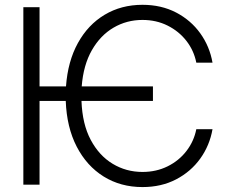

<svg xmlns="http://www.w3.org/2000/svg" viewBox="-20 -757 932 787"><path d="M606.9 -402.8V-343.3H314Q317.4 -248.5 351.8 -183.8Q386.2 -119.1 441.7 -85.7Q497.1 -52.2 564 -52.2Q620.6 -52.2 667 -75.2Q713.4 -98.1 744.1 -137.9Q774.9 -177.7 784.7 -227.5H851.1Q839.4 -160.6 800.8 -106.9Q762.2 -53.2 701.7 -21.7Q641.1 9.8 564 9.8Q474.6 9.8 405 -33.4Q335.4 -76.7 294.4 -156Q253.4 -235.4 249.5 -343.3H142.1V0H75.7V-727.5H142.1V-402.8H250.5Q257.8 -505.4 299.3 -580.6Q340.8 -655.8 408.9 -696.5Q477.1 -737.3 564 -737.3Q641.1 -737.3 701.7 -705.8Q762.2 -674.3 800.8 -620.6Q839.4 -566.9 851.1 -500H784.7Q774.9 -549.8 744.1 -589.4Q713.4 -628.9 667 -652.1Q620.6 -675.3 564 -675.3Q499.5 -675.3 445.6 -643.8Q391.6 -612.3 356.7 -551.5Q321.8 -490.7 314.9 -402.8Z"/></svg>

Font: Inter Display Light
Style: Regular
Weight: 300
Designer: Rasmus Andersson
Foundry: rsms
Version: Version 4.000;git-a52131595